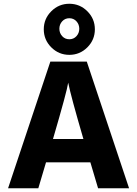

<svg xmlns="http://www.w3.org/2000/svg" viewBox="-20 -1002 730 1022"><path d="M311 -888.5Q296 -872 296 -849Q296 -826 311 -809.5Q326 -793 349 -793Q372 -793 387 -809.5Q402 -826 402 -849Q402 -872 387 -888.5Q372 -905 349 -905Q326 -905 311 -888.5ZM445 -942Q485 -902 485 -846Q485 -790 445 -750Q405 -710 349 -710Q293 -710 253 -750Q213 -790 213 -846Q213 -902 253 -942Q293 -982 349 -982Q405 -982 445 -942ZM184 0H23L248 -674H442L667 0H502L461 -138H225ZM343 -562Q337 -518 262 -262H424Q357 -491 343 -562Z"/></svg>

Font: Hind Madurai
Style: Bold
Weight: 700
Designer: Jyotish Sonowal
Foundry: Indian Type Foundry
Version: Version 0.702;PS 1.0;hotconv 1.0.81;makeotf.lib2.5.63406